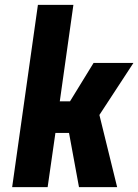

<svg xmlns="http://www.w3.org/2000/svg" viewBox="-20 -770 569 790"><path d="M30 0 136 -750H282L226 -353H268L365 -511H529L389 -297L462 0H305L264 -223H208L176 0Z"/></svg>

Font: Finlandica
Style: Italic
Weight: 400
Italic angle: -8°
Designer: Niklas Ekholm, Juho Hiilivirta, Jaakko Suomalainen
Foundry: Helsinki Type Studio
Version: Version 1.064